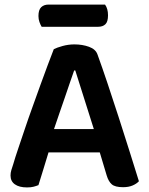

<svg xmlns="http://www.w3.org/2000/svg" viewBox="-20 -809 650 839"><path d="M162 -692Q157 -700 152.5 -712.5Q148 -725 148 -739Q148 -766 160 -777.5Q172 -789 192 -789H439Q452 -771 452 -742Q452 -714 440.5 -703Q429 -692 409 -692ZM416 -143H192Q181 -106 168.5 -66Q156 -26 148 0Q138 4 126.5 7Q115 10 98 10Q64 10 45 -3.5Q26 -17 26 -42Q26 -54 29.5 -65.5Q33 -77 38 -92Q46 -120 59.5 -159.5Q73 -199 88.5 -245.5Q104 -292 122 -341.5Q140 -391 156.5 -437.5Q173 -484 188.5 -524.5Q204 -565 215 -594Q228 -601 253.5 -608Q279 -615 305 -615Q340 -615 369 -604.5Q398 -594 406 -571Q426 -516 450 -444.5Q474 -373 498.5 -297Q523 -221 546 -148Q569 -75 587 -17Q577 -6 559.5 1.5Q542 9 518 9Q483 9 468.5 -3.5Q454 -16 446 -43ZM304 -501Q295 -476 284.5 -445Q274 -414 262.5 -380.5Q251 -347 239 -312.5Q227 -278 216 -245H390L309 -501Z"/></svg>

Font: Baloo Tammudu 2 SemiBold
Style: Regular
Weight: 600
Designer: Maithili Shingre, Omkar Shende and Ek Type
Foundry: Ek Type
Version: Version 1.640;hotconv 1.0.111;makeotfexe 2.5.65597; ttfautoh